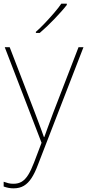

<svg xmlns="http://www.w3.org/2000/svg" viewBox="-26 -786 476 1049"><path d="M0 -528H27L164 -172Q176 -140 185.5 -115Q195 -90 202 -70.5Q209 -51 214 -37H216Q224 -59 235.5 -91Q247 -123 264 -168L403 -528H430L181 115Q165 158 146.5 186.5Q128 215 104.5 229Q81 243 48 243Q34 243 21 240.5Q8 238 -6 233V207Q8 212 20 215Q32 218 48 218Q74 218 93 206.5Q112 195 128 169.5Q144 144 160 102L201 -6ZM339 -759Q326 -742 308.5 -722.5Q291 -703 271.5 -682.5Q252 -662 231.5 -642.5Q211 -623 191 -606H170V-612Q193 -632 219.5 -660Q246 -688 270.5 -716.5Q295 -745 309 -766H339Z"/></svg>

Font: Noto Sans Hebrew Thin
Style: Regular
Weight: 250
Designer: Monotype Design Team
Foundry: Monotype Imaging Inc.
Version: Version 2.003